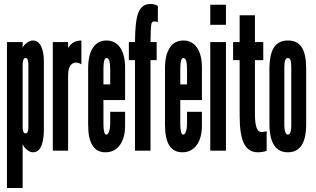

<svg xmlns="http://www.w3.org/2000/svg" viewBox="-20 -759 1590 967"><path d="M15 188H94V-32Q101.5 -16 116.8 -4Q132 8 146 8Q198 8 201 -99V-448Q201 -498.5 186.5 -526.8Q172 -555 146 -555Q132.5 -555 116.2 -543.8Q100 -532.5 94 -519V-547H15ZM109 -87Q94 -87 94 -120V-430Q94 -467 109 -467Q123 -467 123 -430V-120Q123 -87 109 -87Z M246 0H323V-380Q323 -421 342 -436.5Q361 -452 390 -435V-555Q345 -555 323 -517V-547H246Z M511 8Q557 8 583.5 -28Q610 -64 610 -127V-196H535V-136Q535 -113.5 529.5 -97.2Q524 -81 516 -81Q501 -81 501 -136V-255H610V-418Q610 -483 585.2 -519Q560.5 -555 516 -555Q472 -555 448 -518.5Q424 -482 424 -415V-130Q424 8 511 8ZM501 -334V-411Q501 -467.5 517 -467Q535 -466.5 535 -411V-334Z M660 0H738V-456H769V-547H738Q738.5 -594.5 739.8 -616.5Q741 -638.5 745 -644.8Q749 -651 756 -651Q766 -651 775 -648V-729Q758.5 -739 738 -739Q695 -739 677.5 -696.8Q660 -654.5 660 -547H629V-456H660Z M898 8Q944 8 970.5 -28Q997 -64 997 -127V-196H922V-136Q922 -113.5 916.5 -97.2Q911 -81 903 -81Q888 -81 888 -136V-255H997V-418Q997 -483 972.2 -519Q947.5 -555 903 -555Q859 -555 835 -518.5Q811 -482 811 -415V-130Q811 8 898 8ZM888 -334V-411Q888 -467.5 904 -467Q922 -466.5 922 -411V-334Z M1039 -634H1118V-735H1039ZM1039 0H1118V-547H1039Z M1279 8Q1300.5 8 1323 1V-98Q1311.5 -95.5 1306.5 -94.8Q1301.5 -94 1296 -94Q1264 -94 1264 -184V-456H1306V-547H1264V-682H1187V-547H1154V-456H1187V-176Q1187 -79.5 1209 -35.8Q1231 8 1279 8Z M1430 8Q1522 8 1522 -133V-414Q1522 -486.5 1499.8 -520.8Q1477.5 -555 1430 -555Q1382.5 -555 1359.8 -520Q1337 -485 1337 -411V-136Q1337 8 1430 8ZM1430 -81Q1422 -81 1417 -93.5Q1412 -106 1412 -126V-421Q1412 -467 1430 -467Q1439 -467 1443 -456.5Q1447 -446 1447 -421V-126Q1447 -105.5 1442.5 -93.2Q1438 -81 1430 -81Z"/></svg>

Font: League Gothic Condensed
Style: Regular
Weight: 400
Width: 3
Designer: The League of Moveable Type
Version: Version 1.600; ttfautohint (v1.8.3)